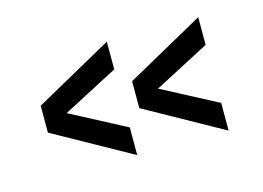

<svg xmlns="http://www.w3.org/2000/svg" viewBox="-49 -473 569 416"><g transform="rotate(-15 235.0 -265.0)"><path d="M40.4 -235 214.7 -137.9V-200L90.6 -265.3L214.7 -330.2V-392.3L40.4 -295.3ZM245.4 -235 419.7 -137.9V-200L295.6 -265.3L419.7 -330.2V-392.3L245.4 -295.3Z"/></g></svg>

Font: Roundo Variable
Style: Regular
Weight: 200
Designer: Shiva Nallaperumal
Foundry: Indian Type Foundry
Version: Version 2.000